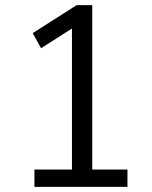

<svg xmlns="http://www.w3.org/2000/svg" viewBox="-20 -725 589 745"><path d="M113.6 0V-67.1H259.2V-638.5H297L139.4 -537.9L106.9 -596.4L277.2 -705H338V-67.1H474.6V0Z"/></svg>

Font: Nunito Sans 12pt ExtraLight SemiCondensed
Style: Regular
Weight: 200
Width: 4
Version: Version 3.101;gftools[0.9.27]